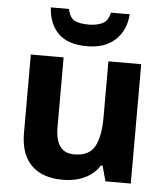

<svg xmlns="http://www.w3.org/2000/svg" viewBox="-54 -816 758 875"><g transform="rotate(5 324.5 -379.0)"><path d="M576 -546V0H460L441 -70H433Q416 -42 389 -24Q362 -6 330.5 2Q299 10 264 10Q206 10 162.5 -11Q119 -32 95 -76Q71 -120 71 -190V-546H221V-227Q221 -169 242 -139.5Q263 -110 308 -110Q376 -110 401 -156.5Q426 -203 426 -289V-546ZM504 -768Q499 -695 452 -650.5Q405 -606 322 -606Q235 -606 191 -649.5Q147 -693 143 -768H226Q235 -727 257.5 -716Q280 -705 323 -705Q357 -705 383.5 -717Q410 -729 418 -768Z"/></g></svg>

Font: Noto Sans Syriac Eastern
Style: Bold
Weight: 700
Designer: Patrick Giasson and the Monotype Design Team
Foundry: Monotype Imaging Inc.
Version: Version 3.001